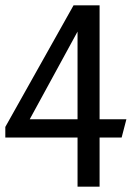

<svg xmlns="http://www.w3.org/2000/svg" viewBox="-28 -518 505 723"><path d="M249 -498H347V-69H448L430 0H347V185H264V0H-8V-40ZM264 -399 84 -69H264Z"/></svg>

Font: Rosario Light
Style: Regular
Weight: 300
Designer: Hector Gatti
Foundry: Omnibus Type
Version: Version 1.101; ttfautohint (v1.8.1.43-b0c9)